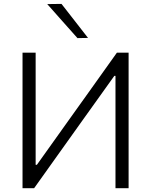

<svg xmlns="http://www.w3.org/2000/svg" viewBox="-20 -990 795 1010"><path d="M98.5 0V-713H167.5V-123H174L339.5 -355Q400.5 -440 464 -529.2Q527.5 -618.5 595 -713H656.5V0H587.5V-591H581.5L415.5 -359Q340.5 -254 278.2 -166.5Q216 -79 159.5 0ZM387.5 -789.5Q348 -833.5 308.8 -878Q269.5 -922.5 228.5 -968.5L303.5 -969.5Q338.5 -925 373.2 -880.2Q408 -835.5 443 -790.5Z"/></svg>

Font: Commissioner Light
Style: Regular
Weight: 300
Designer: Kostas Bartsokas
Foundry: Kostas Bartsokas
Version: Version 1.000; ttfautohint (v1.8.3)